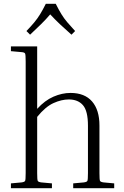

<svg xmlns="http://www.w3.org/2000/svg" viewBox="-20 -982 647 1002"><path d="M576 -25V0H362V-25L417 -30Q433 -32 436 -38Q439 -44 439 -79V-326Q439 -403 413 -433Q387 -463 339 -463Q301 -463 259 -444Q217 -425 174 -372V-79Q174 -44 177 -38Q180 -32 196 -30L251 -25V0H37V-25L92 -30Q108 -32 111 -38Q114 -44 114 -79V-661Q114 -696 111 -702.5Q108 -709 92 -710L37 -715V-740H174V-414Q214 -458 259 -477.5Q304 -497 348 -497Q422 -497 460.5 -452.5Q499 -408 499 -327V-79Q499 -44 502 -38Q505 -32 521 -30ZM372 -820 353 -801Q321 -829 293.5 -855Q266 -881 242 -907Q220 -881 194 -855.5Q168 -830 137 -801L118 -820Q143 -846 159.5 -866Q176 -886 189.5 -908Q203 -930 219 -962H271Q287 -930 300.5 -908Q314 -886 331 -866Q348 -846 372 -820Z"/></svg>

Font: Inria Serif Light
Style: Regular
Weight: 300
Designer: Black Foundry Team
Foundry: Black Foundry
Version: Version 1.000; ttfautohint (v1.8.3)